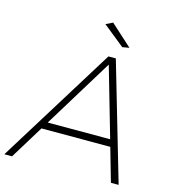

<svg xmlns="http://www.w3.org/2000/svg" viewBox="-172 -999 997 1105"><g transform="rotate(15 327.0 -447.0)"><path d="M591 0 534 -199H124L2 0H-44L389 -699H433L637 0ZM150 -241H522L403 -654ZM365 -894 493 -778 452 -771 324 -874Z"/></g></svg>

Font: Gontserrat ExtraLight
Style: Italic
Weight: 275
Italic angle: -11.3°
Designer: Julieta Ulanovsky
Foundry: Julieta Ulanovsky
Version: Version 6.001